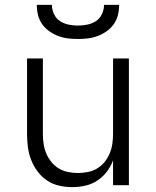

<svg xmlns="http://www.w3.org/2000/svg" viewBox="-20 -760 640 788"><path d="M276 8Q249 8 222.5 2Q196 -4 173.5 -19Q151 -34 134.5 -56Q118 -78 108 -103.5Q98 -129 94.5 -156Q91 -183 91 -210V-520H156V-210Q156 -190 159 -169.5Q162 -149 170 -130Q178 -111 191 -95Q204 -79 221.5 -68.5Q239 -58 259.5 -54Q280 -50 300 -50Q320 -50 340.5 -54Q361 -58 378.5 -68.5Q396 -79 409 -95Q422 -111 430 -130Q438 -149 441 -169.5Q444 -190 444 -210V-520H509V0H444V-102Q435 -77 418.5 -55.5Q402 -34 379.5 -19Q357 -4 330 2Q303 8 276 8ZM300 -600Q279 -600 258.5 -602.5Q238 -605 218.5 -612.5Q199 -620 182 -632Q165 -644 153 -661Q141 -678 136 -698.5Q131 -719 131 -740H193Q193 -721 201.5 -702.5Q210 -684 226 -673.5Q242 -663 261.5 -659Q281 -655 300 -655Q319 -655 338.5 -659Q358 -663 374 -673.5Q390 -684 398.5 -702.5Q407 -721 407 -740H469Q469 -719 464 -698.5Q459 -678 447 -661Q435 -644 418 -632Q401 -620 381.5 -612.5Q362 -605 341.5 -602.5Q321 -600 300 -600Z"/></svg>

Font: Iosevka Light Extended
Style: Regular
Weight: 300
Width: 7
Monospace: yes
Designer: Belleve Invis
Foundry: Belleve Invis
Version: Version 32.5.0; ttfautohint (v1.8.4)